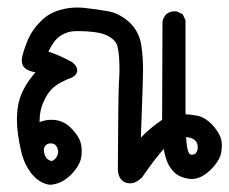

<svg xmlns="http://www.w3.org/2000/svg" viewBox="-20 -308 622 521"><path d="M38.1 105.5Q25.9 54.7 25.9 16.1Q25.9 2 27.8 -13.2Q31.2 -41.5 44.9 -66.9Q55.7 -87.9 76.2 -111.8Q61.5 -114.3 51.8 -120.1Q39.1 -127.9 39.1 -144Q39.1 -149.9 41 -157.2Q46.4 -178.2 56.6 -202.1Q67.9 -228 90.8 -250.5Q112.8 -272.9 144 -281.2Q166 -287.6 189.5 -287.6Q199.2 -287.6 209 -286.6Q241.2 -283.2 272.7 -277.6Q304.2 -272 331.1 -247.6Q357.9 -222.7 363.8 -183.1Q368.2 -151.9 368.2 -117.2Q368.2 -94.7 362.3 65.4Q386.7 39.6 419.9 17.1L420.9 -248Q422.4 -260.3 431.2 -269.5Q440.4 -277.3 454.1 -277.3Q455.6 -277.3 459 -277.3L475.6 -269.5L483.4 -252.9V2Q500.5 2.9 517.1 6.3Q538.1 11.7 555.7 30.3Q572.3 48.3 578.1 64Q582 74.2 582 86.9Q582 95.2 580.6 104Q576.7 128.9 549.3 154.8Q524.9 177.7 500.5 177.7Q496.6 177.7 493.2 177.2Q465.8 173.3 451.2 158Q436.5 142.6 430.2 121.1Q426.3 108.4 424.3 96.2Q400.4 122.6 365.2 173.8Q348.6 189.5 333 189.5Q318.8 189.5 309.8 180.2Q300.8 170.9 299.8 152.8V152.3Q300.8 -51.3 302.7 -84Q304.2 -105.5 304.2 -119.1Q304.2 -160.6 298.8 -181.6Q295.9 -195.3 280.3 -206.1Q263.7 -217.3 237.8 -220.7Q215.8 -223.6 195.3 -223.6Q189.9 -223.6 185.1 -223.6Q160.6 -222.7 142.1 -209.5Q125.5 -197.8 111.3 -168Q143.6 -157.2 176.3 -139.2Q182.1 -133.8 184.6 -130.9Q189.5 -123.5 189.5 -117.2Q189.5 -105.5 176.3 -98.1Q138.7 -84.5 121.1 -66.9Q111.3 -57.1 104 -43.5Q93.3 -23.9 89.8 -5.4Q87.4 6.8 87.4 21Q87.4 22.5 87.4 23.4Q102.5 17.1 119.6 17.1Q149.9 17.1 170.9 37.6Q189 55.2 196.3 71.8Q201.7 84.5 201.7 102.5Q201.7 107.9 201.2 113.8Q198.7 140.1 172.4 166.3Q146 192.4 114.7 193.4Q86.4 189 66.4 164.1Q46.4 139.2 38.1 105.5ZM129.9 122.6Q137.7 114.7 137.7 103.5Q137.7 98.6 135.7 93.8Q133.8 88.9 130.4 85.4Q126 81.1 116.7 81.1Q109.4 81.1 104.2 86.2Q99.1 91.3 99.1 99.1Q99.1 102.1 99.6 105Q102.1 118.7 109.4 124Q115.7 128.9 121.1 128.9Q126.5 126.5 129.9 122.6ZM494.1 109.4Q496.6 111.8 500.2 111.8Q503.9 111.8 508.8 110.4Q516.6 103 516.6 92.3Q516.6 80.6 509.8 73.2L506.8 70.8Q498.5 64.9 484.9 64Q486.8 97.7 492.7 107.4Z"/></svg>

Font: Bakudai
Style: Bold
Weight: 700
Version: Version 1.48